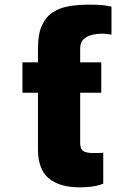

<svg xmlns="http://www.w3.org/2000/svg" viewBox="-20 -797 577 827"><path d="M416.2 -528.4V-397.7H325.3V-181.8Q325.3 -156.2 337.7 -147Q350.1 -137.8 382.1 -137.8Q397 -137.8 406.1 -138Q415.1 -138.1 424.7 -139.2V-5.7Q399.1 3.9 374.3 6.9Q349.4 9.9 323.9 9.9Q236.5 9.9 190 -28.8Q143.5 -67.5 143.5 -154.8V-397.7H76.7V-528.4H143.5V-588.1Q143.5 -650.6 160.9 -688Q178.3 -725.5 208.8 -744.9Q239.3 -764.2 279.1 -770.6Q318.9 -777 363.6 -777Q398.8 -777 419.9 -774.9Q441.1 -772.7 460.2 -768.5V-647.7Q453.8 -648.8 442.6 -650.4Q431.5 -652 417.6 -652Q399.9 -652 378.2 -647.2Q356.5 -642.4 340.9 -628.7Q325.3 -615.1 325.3 -588.1V-528.4Z"/></svg>

Font: Inter UI Black
Style: Regular
Weight: 900
Designer: Rasmus Andersson
Foundry: rsms
Version: 3.2;8d6f07862